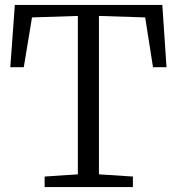

<svg xmlns="http://www.w3.org/2000/svg" viewBox="-20 -763 721 783"><path d="M297.5 -52V-698L110.5 -692L77 -489H22L40.5 -743H642L659 -489H604L572 -692L383.5 -698V-52L522 -43V0H162V-43Z"/></svg>

Font: Merriweather 7pt Light
Style: Regular
Weight: 300
Designer: Eben Sorkin
Foundry: Eben Sorkin
Version: Version 2.200;gftools[0.9.31]